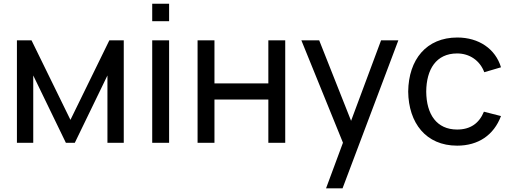

<svg xmlns="http://www.w3.org/2000/svg" viewBox="-20 -784 2804 1054"><path d="M580.2 -562.5 366.7 -126 153.1 -562.5H72.9V0H162.5V-369.8L341.7 0H390.6L569.8 -369.8V0H659.4V-562.5Z M815.6 -763.5V-667.7H908.3V-763.5ZM815.6 -562.5H908.3V0H815.6Z M1453.1 -562.5V-326H1157.3V-562.5H1064.6V0H1157.3V-237.5H1453.1V0H1545.8V-562.5Z M2071.9 -562.5 1907.3 -120.8 1732.3 -562.5H1634.4L1862.5 -1V0L1769.8 250H1860.4L2166.7 -562.5Z M2730.2 -414.6C2700 -515.6 2608.3 -578.1 2490.6 -578.1C2320.8 -578.1 2222.9 -457.3 2220.8 -281.2C2222.9 -109.4 2317.7 15.6 2489.6 15.6C2605.2 15.6 2690.6 -41.7 2730.2 -146.9L2636.5 -170.8C2610.4 -107.3 2562.5 -72.9 2489.6 -72.9C2377.1 -72.9 2320.8 -156.2 2319.8 -281.2C2320.8 -403.1 2374 -490.6 2489.6 -490.6C2557.3 -490.6 2614.6 -452.1 2638.5 -387.5Z"/></svg>

Font: Manrope3 Medium
Style: Regular
Weight: 500
Width: 4
Designer: Mikhail Sharanda
Foundry: Mikhail Sharanda
Version: Version 3.000;PS 003.000;hotconv 1.0.88;makeotf.lib2.5.64775